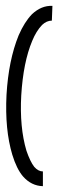

<svg xmlns="http://www.w3.org/2000/svg" viewBox="-20 -558 197 649"><path d="M157.2 -538.1 155.3 -488.3Q137.7 -488.3 122.1 -473.6Q102.5 -453.1 88.9 -419.9Q58.6 -347.7 51.8 -235.4Q45.9 -127.9 69.3 -48.8Q82 -11.7 95.7 5.9Q109.4 21.5 125 21.5V71.3Q85.9 70.3 57.6 38.1Q36.1 12.7 21.5 -35.2Q-3.9 -120.1 2 -237.3Q8.8 -354.5 43 -438.5Q62.5 -483.4 87.9 -509.8Q120.1 -540 157.2 -538.1Z"/></svg>

Font: Bratas-flat
Style: flat
Weight: 400
Designer: MUHAMMAD YONI
Version: Version 001.000